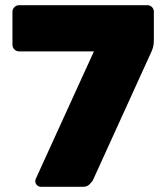

<svg xmlns="http://www.w3.org/2000/svg" viewBox="-20 -720 639 740"><path d="M138 0Q129 0 122.5 -6.5Q116 -13 116 -22Q116 -27 118 -31L342 -522H54Q43 -522 35.5 -529.5Q28 -537 28 -548V-674Q28 -685 35.5 -692.5Q43 -700 54 -700H547Q559 -700 566 -692.5Q573 -685 573 -674V-564Q573 -548 569.5 -536.5Q566 -525 561 -515L337 -23Q333 -18 324.5 -9Q316 0 298 0Z"/></svg>

Font: Rubik ExtraBold
Style: Regular
Weight: 800
Designer: Hubert and Fischer
Foundry: Hubert and Fischer
Version: Version 2.300;gftools[0.9.30]